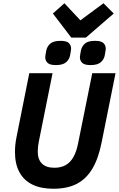

<svg xmlns="http://www.w3.org/2000/svg" viewBox="-20 -1148 730 1180"><path d="M160 -698H303L219 -280Q216 -267 214 -249Q212 -231 212 -217Q212 -168 238 -142.5Q264 -117 314 -117Q354 -117 383 -133Q412 -149 431 -182.5Q450 -216 460 -267L547 -698H690L605 -275Q586 -177 549 -113.5Q512 -50 453.5 -19Q395 12 308 12Q232 12 179.5 -13.5Q127 -39 99.5 -89.5Q72 -140 72 -214Q72 -234 74 -256Q76 -278 81 -303ZM508 -917H418L305 -1065L376 -1128L474 -1023L616 -1128L679 -1065ZM323 -748Q286 -748 272 -762Q258 -776 258 -796Q258 -801 259.5 -809.5Q261 -818 264 -836Q269 -862 288.5 -879.5Q308 -897 352 -897Q390 -897 403.5 -883Q417 -869 417 -849Q417 -844 415.5 -835.5Q414 -827 411 -809Q407 -784 387 -766Q367 -748 323 -748ZM536 -748Q499 -748 485 -762Q471 -776 471 -796Q471 -801 472.5 -809.5Q474 -818 477 -836Q482 -862 501 -879.5Q520 -897 564 -897Q602 -897 616 -883Q630 -869 630 -849Q630 -844 628.5 -835.5Q627 -827 624 -809Q620 -784 600 -766Q580 -748 536 -748Z"/></svg>

Font: IBM Plex Sans Var
Style: Italic
Weight: 400
Italic angle: -11.31°
Designer: Mike Abbink, Paul van der Laan, Pieter van Rosmalen
Foundry: Bold Monday
Version: Version 1.001